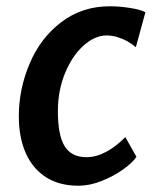

<svg xmlns="http://www.w3.org/2000/svg" viewBox="-20 -584 490 612"><path d="M230 8Q169 8 126.5 -19.2Q84 -46.5 62 -96.2Q40 -146 40 -213.5Q40 -300.5 75 -382.5Q109.5 -463.5 175.8 -513.8Q242 -564 330 -564Q350 -564 371.2 -561.8Q392.5 -559.5 411.8 -555.5Q431 -551.5 443.5 -545L413 -433.5Q401.5 -443.5 386.5 -452Q371.5 -460.5 354.2 -465.8Q337 -471 319.5 -471Q300.5 -471 281.2 -462.2Q262 -453.5 244.5 -437Q209.5 -405 187 -350Q164.5 -295 164.5 -229.5Q164.5 -152.5 186.2 -117.8Q208 -83 255.5 -83Q286.5 -83 318 -99.8Q349.5 -116.5 379.5 -147L415 -84Q401 -64 370.8 -42.8Q340.5 -21.5 303 -6.8Q265.5 8 230 8Z"/></svg>

Font: Merriweather Sans Medium
Style: Italic
Weight: 500
Italic angle: -7.5°
Designer: Eben Sorkin
Foundry: Eben Sorkin
Version: Version 2.001